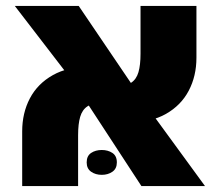

<svg xmlns="http://www.w3.org/2000/svg" viewBox="-20 -629 743 649"><path d="M458 0 230 -349 30 -609H246L473 -274L673 0ZM55 0V-185Q55 -247 81 -296.5Q107 -346 158.5 -375Q210 -404 285 -404L325 -281Q293 -281 275.5 -269.5Q258 -258 251 -234Q244 -210 244 -172V0ZM414 -215 374 -338Q406 -338 423.5 -349.5Q441 -361 448 -385Q455 -409 455 -447V-609H644V-434Q644 -372 618 -322.5Q592 -273 541 -244Q490 -215 414 -215ZM273 -80Q273 -102 288 -112Q303 -122 324 -122Q345 -122 360 -112Q375 -102 375 -80Q375 -59 360 -48.5Q345 -38 324 -38Q303 -38 288 -48.5Q273 -59 273 -80Z"/></svg>

Font: Noto Sans Hebrew Black
Style: Regular
Weight: 900
Designer: Monotype Design Team
Foundry: Monotype Imaging Inc.
Version: Version 2.003